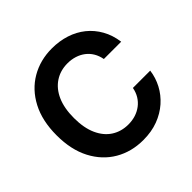

<svg xmlns="http://www.w3.org/2000/svg" viewBox="-184 -917 1107 1107"><g transform="rotate(-45 369.0 -363.5)"><path d="M383.3 9.8Q287.1 9.8 211.4 -34.4Q135.7 -78.6 92 -162.1Q48.3 -245.6 48.3 -363.3Q48.3 -481.4 92.3 -565.2Q136.2 -648.9 212.2 -693.1Q288.1 -737.3 383.3 -737.3Q444.3 -737.3 497.1 -720.2Q549.8 -703.1 590.8 -670.2Q631.8 -637.2 658.4 -589.8Q685.1 -542.5 693.4 -481.9H552.2Q546.4 -513.2 532 -537.4Q517.6 -561.5 495.6 -578.4Q473.6 -595.2 445.8 -604Q418 -612.8 386.2 -612.8Q328.1 -612.8 283.4 -583.5Q238.8 -554.2 214.1 -498.8Q189.5 -443.4 189.5 -363.3Q189.5 -282.2 214.6 -226.8Q239.7 -171.4 283.9 -143.1Q328.1 -114.7 385.7 -114.7Q417.5 -114.7 445.1 -123.5Q472.7 -132.3 494.9 -149.2Q517.1 -166 532 -190.2Q546.9 -214.4 552.7 -245.6H693.8Q687 -193.8 662.8 -147.9Q638.7 -102.1 598.4 -66.4Q558.1 -30.8 504.2 -10.5Q450.2 9.8 383.3 9.8Z"/></g></svg>

Font: Inter
Style: 650
Weight: 650
Designer: Rasmus Andersson
Foundry: rsms
Version: Version 4.001;git-66647c0bb